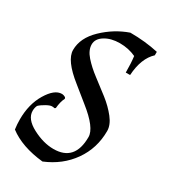

<svg xmlns="http://www.w3.org/2000/svg" viewBox="-191 -757 848 964"><g transform="rotate(30 232.5 -275.5)"><path d="M11 -12Q11 -100 49.5 -164Q88 -228 130 -228Q141 -228 152 -221L155 -214Q142 -189 139 -151L133 -147Q129 -149 118 -149Q107 -149 85.5 -137Q64 -125 52 -113Q45 -99 45 -81Q45 -34 108.5 -0.5Q172 33 231 33Q354 33 354 -107Q354 -160 253 -240Q211 -274 169 -308Q68 -388 68 -447Q68 -517 131 -577.5Q194 -638 274 -666Q360 -666 437 -649V-629Q385 -581 379 -481H354Q354 -534 349 -574Q306 -594 255.5 -594Q205 -594 170 -572.5Q135 -551 135 -518Q135 -485 164.5 -451.5Q194 -418 236 -386.5Q278 -355 319.5 -322.5Q361 -290 390.5 -252.5Q420 -215 420 -180Q420 -80 365 -2Q310 76 215 115Q90 102 15 45Q11 17 11 -12Z"/></g></svg>

Font: Almendra SC
Style: Regular
Weight: 400
Designer: Ana Sanfelippo
Foundry: Ana Sanfelippo
Version: Version 1.003